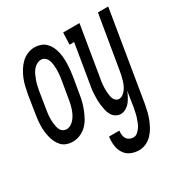

<svg xmlns="http://www.w3.org/2000/svg" viewBox="-190 -662 973 1019"><g transform="rotate(-30 296.5 -152.5)"><path d="M90 8Q71 8 53.5 2Q36 -4 24 -16.5Q12 -29 4 -45Q-4 -61 -8.5 -79Q-13 -97 -15 -115.5Q-17 -134 -16.5 -153Q-16 -172 -13.5 -191.5Q-11 -211 -8 -230L8 -330Q12 -351 17 -373Q22 -395 30.5 -416Q39 -437 51.5 -457.5Q64 -478 80.5 -494Q97 -510 118.5 -519Q140 -528 162 -528Q181 -528 198.5 -522Q216 -516 229 -503.5Q242 -491 250 -475Q258 -459 262.5 -441Q267 -423 268.5 -404.5Q270 -386 269.5 -367Q269 -348 267 -328.5Q265 -309 262 -290L245 -190Q242 -169 236 -147Q230 -125 221.5 -104Q213 -83 201.5 -62.5Q190 -42 173 -26Q156 -10 134 -1Q112 8 90 8ZM372 223Q345 223 321.5 212.5Q298 202 284.5 180.5Q271 159 268 133Q265 107 269 80H332Q330 93 331.5 105.5Q333 118 339 128Q345 138 356 143.5Q367 149 380 149Q393 149 404.5 139.5Q416 130 424 118Q432 106 437 93Q442 80 446.5 66.5Q451 53 453.5 39.5Q456 26 459 13L474 -83Q468 -67 460 -52Q452 -37 442 -24Q432 -11 416 -1.5Q400 8 385 8Q368 8 353.5 -1Q339 -10 331 -25Q323 -40 319.5 -56.5Q316 -73 314 -90Q312 -107 312 -124Q312 -141 313 -159Q314 -177 317 -194.5Q320 -212 323 -230L359 -447H331L334 -520H434L384 -218Q382 -207 380 -196Q378 -185 377.5 -174Q377 -163 376.5 -152Q376 -141 377 -130.5Q378 -120 379.5 -109.5Q381 -99 384.5 -89.5Q388 -80 396.5 -73Q405 -66 415 -66Q427 -66 438.5 -74Q450 -82 458 -93Q466 -104 471.5 -116.5Q477 -129 480.5 -141.5Q484 -154 487 -166.5Q490 -179 492 -192L547 -520H610L520 25Q516 46 511 67.5Q506 89 498 109.5Q490 130 479 150Q468 170 452 187Q436 204 415 213.5Q394 223 372 223ZM94 -66Q108 -66 121 -74Q134 -82 143.5 -94Q153 -106 159.5 -119.5Q166 -133 170.5 -146.5Q175 -160 178 -174Q181 -188 183 -202L200 -302Q202 -314 203.5 -325Q205 -336 205.5 -347.5Q206 -359 206 -370Q206 -381 205 -392Q204 -403 201.5 -413.5Q199 -424 193.5 -433.5Q188 -443 179 -448.5Q170 -454 159 -454Q146 -454 132 -446Q118 -438 109 -426Q100 -414 94 -400.5Q88 -387 83 -373.5Q78 -360 75 -346Q72 -332 69 -318L53 -218Q51 -206 49.5 -195Q48 -184 47 -172.5Q46 -161 46.5 -150Q47 -139 48 -128Q49 -117 51.5 -106.5Q54 -96 59 -86.5Q64 -77 73.5 -71.5Q83 -66 94 -66Z"/></g></svg>

Font: Iosevka HT Extended
Style: Italic
Weight: 400
Width: 7
Italic angle: -9°
Monospace: yes
Designer: Belleve Invis
Foundry: Belleve Invis
Version: Version 32.3.0; ttfautohint (v1.8.4)